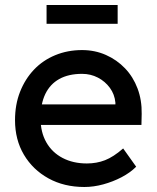

<svg xmlns="http://www.w3.org/2000/svg" viewBox="-20 -737 626 767"><path d="M317 10Q236 10 173.5 -24.5Q111 -59 75.5 -119Q40 -179 40 -257Q40 -319 60 -370Q80 -421 115.5 -458.5Q151 -496 200.5 -516.5Q250 -537 308 -537Q359 -537 403 -517.5Q447 -498 479.5 -464Q512 -430 529.5 -383.5Q547 -337 546 -282L545 -238H116L93 -320H456L441 -303V-327Q438 -360 419 -386Q400 -412 371 -427Q342 -442 308 -442Q254 -442 217 -421.5Q180 -401 161 -361.5Q142 -322 142 -264Q142 -209 165 -168.5Q188 -128 230 -106Q272 -84 327 -84Q366 -84 399.5 -97Q433 -110 472 -144L524 -71Q500 -47 465.5 -29Q431 -11 392.5 -0.5Q354 10 317 10ZM166 -642V-717H450V-642Z"/></svg>

Font: Lexend Medium
Style: Regular
Weight: 500
Designer: Bonnie Shaver-Troup, Thomas Jockin
Foundry: Lexend
Version: Version 1.005